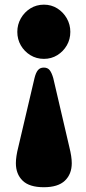

<svg xmlns="http://www.w3.org/2000/svg" viewBox="-20 -608 360 804"><path d="M163.5 176Q103 176 74.8 148.5Q46.5 121 46.5 75.5Q46.5 61.5 49 44.8Q51.5 28 56.5 8.5L124.5 -281Q130 -303.5 138.8 -314.2Q147.5 -325 163.5 -325Q179.5 -325 188 -314.2Q196.5 -303.5 203 -281L270.5 8.5Q275.5 28.5 278 45Q280.5 61.5 280.5 75.5Q280.5 121 251.8 148.5Q223 176 163.5 176ZM164 -588.5Q195 -588.5 220 -572.8Q245 -557 259.8 -531Q274.5 -505 274.5 -474.5Q274.5 -443.5 259.8 -418Q245 -392.5 220 -377Q195 -361.5 164 -361.5Q132.5 -361.5 107.2 -377Q82 -392.5 67.2 -418Q52.5 -443.5 52.5 -474.5Q52.5 -505 67.2 -531Q82 -557 107.2 -572.8Q132.5 -588.5 164 -588.5Z"/></svg>

Font: Fraunces ExtraBold
Style: Regular
Weight: 800
Version: Version 1.000;[b76b70a41]